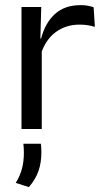

<svg xmlns="http://www.w3.org/2000/svg" viewBox="-20 -516 413 768"><path d="M143 -298.5 124.5 -361 144.5 -362Q160.5 -424 199.5 -459.8Q238.5 -495.5 303 -495.5Q319 -495.5 331.8 -493Q344.5 -490.5 354.5 -487L359.5 -408.5Q347 -412.5 331.8 -415Q316.5 -417.5 298 -417.5Q243 -417.5 202.2 -387Q161.5 -356.5 143 -298.5ZM66 0V-488H145L141 -344L147 -338V0ZM143.5 59Q144.5 65.5 145 74.8Q145.5 84 145.5 94.5Q145.5 134 134.2 167.2Q123 200.5 95.5 232.5L43 215.5Q59.5 189 67.5 160Q75.5 131 75.5 95Q75.5 85.5 75 76.8Q74.5 68 73.5 59Z"/></svg>

Font: Anek Latin
Style: Regular
Weight: 400
Designer: Yesha Goshar
Foundry: Ek Type
Version: Version 1.003